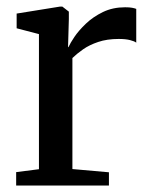

<svg xmlns="http://www.w3.org/2000/svg" viewBox="-20 -574 463 594"><path d="M30 0V-41.5L100.5 -50.5V-468.5L31.5 -486.5V-532L165 -553.5H173L193 -538V-515L190.5 -427.5L192.5 -429.5Q197 -440 210.2 -459.8Q223.5 -479.5 245.8 -500.8Q268 -522 298.5 -536.8Q329 -551.5 367 -551.5Q380.5 -551.5 388.5 -550Q396.5 -548.5 401.5 -546.5V-442Q396 -446.5 382.2 -450Q368.5 -453.5 347.5 -453.5Q311 -453.5 283.8 -444.2Q256.5 -435 237.2 -421.5Q218 -408 204 -394.5V-51L317 -41V0Z"/></svg>

Font: Merriweather 48pt
Style: Regular
Weight: 400
Version: Version 2.100